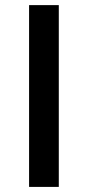

<svg xmlns="http://www.w3.org/2000/svg" viewBox="-20 -734 345 754"><path d="M94.2 0V-713.9H210.9V0Z"/></svg>

Font: f0_51262          
Style: Regular
Weight: 600
Foundry: Ascender Corporation
Version: Version 1.10